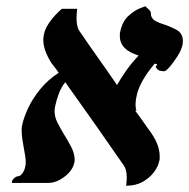

<svg xmlns="http://www.w3.org/2000/svg" viewBox="-20 -583 603 612"><path d="M562 -441Q559 -425 546.5 -405Q534 -385 521.5 -370.5Q509 -356 504 -356Q489 -356 483.5 -360.5Q478 -365 476 -372H477Q477 -372 480 -375.5Q483 -379 473 -380Q449 -352 434 -325Q419 -298 415 -275Q412 -262 412 -250Q412 -238 415 -230H411Q424 -213 436.5 -195Q449 -177 462 -159Q489 -120 489 -85Q489 -81 489 -77Q489 -73 487 -68Q484 -52 470.5 -34Q457 -16 435 -3.5Q413 9 382 9Q383 2 383.5 -4.5Q384 -11 384 -17Q384 -42 375 -55Q326 -126 282 -188.5Q238 -251 188 -321Q175 -305 167 -283Q159 -261 156 -245Q155 -241 154.5 -237Q154 -233 154 -229Q154 -210 163 -192.5Q172 -175 182 -158Q196 -136 207 -114.5Q218 -93 218 -74Q218 -68 217 -65Q212 -40 186 -20Q160 0 134 0H18V-3Q18 -8 24.5 -14.5Q31 -21 41 -22Q46 -23 52 -31.5Q58 -40 60 -50Q61 -54 61.5 -57.5Q62 -61 62 -64Q62 -74 60.5 -84.5Q59 -95 57 -105Q54 -121 51.5 -137.5Q49 -154 49 -168Q49 -173 49.5 -177.5Q50 -182 51 -186Q56 -209 70 -239Q84 -269 108.5 -299Q133 -329 167 -351Q162 -359 155.5 -367Q149 -375 144 -382Q118 -423 118 -456Q118 -461 118.5 -465Q119 -469 120 -473Q127 -510 177 -555H226Q225 -547 224.5 -539.5Q224 -532 224 -524Q224 -500 232 -486Q261 -443 292 -399.5Q323 -356 353 -312Q366 -335 383 -359Q400 -383 422 -406Q362 -424 362 -468Q362 -471 362 -474.5Q362 -478 363 -481Q370 -515 389.5 -532.5Q409 -550 426 -556.5Q443 -563 443 -563Q456 -552 458.5 -548Q461 -544 461 -542V-538Q461 -531 467 -523Q473 -515 497 -507Q517 -501 540 -489.5Q563 -478 563 -452Q563 -449 562.5 -446.5Q562 -444 562 -441Z"/></svg>

Font: Libertinus Serif Semibold Italic
Style: Regular
Weight: 600
Italic angle: -11.5°
Designer: Philipp H. Poll, Khaled Hosny
Foundry: Caleb Maclennan
Version: Version 7.051;RELEASE